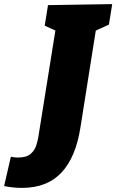

<svg xmlns="http://www.w3.org/2000/svg" viewBox="-145 -730 567 936"><path d="M89 -705 402 -710 386 -610 322 -581 247 -108Q224 38 154 112Q84 186 -38 186Q-81 186 -125 177L-92 34Q-84 36 -75 37Q-66 38 -58 38Q-16 38 4 20.5Q24 3 31.5 -20.5Q39 -44 42 -63L125 -581L73 -605Z"/></svg>

Font: Bitter Black
Style: Italic
Weight: 900
Italic angle: -9°
Designer: Sol Matas, and Bitter project Authors
Foundry: Sol Matas
Version: Version 2.001